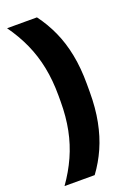

<svg xmlns="http://www.w3.org/2000/svg" viewBox="-153 -733 631 915"><g transform="rotate(-20 163.0 -276.0)"><path d="M128.5 -290.5Q128.5 -367.5 115.2 -433.8Q102 -500 75.2 -559.5Q48.5 -619 8 -675.5H159.5Q196.5 -626 222.2 -569Q248 -512 261.2 -444.5Q274.5 -377 274.5 -296V-255Q274.5 -174 261.2 -106.2Q248 -38.5 222.8 18.5Q197.5 75.5 161 125H8Q48.5 68 75.2 8.5Q102 -51 115.2 -117.2Q128.5 -183.5 128.5 -260.5Z"/></g></svg>

Font: Anek Telugu
Style: Bold
Weight: 700
Designer: Omkar Bhoir (Telugu), Yesha Goshar (Latin)
Foundry: Ek Type
Version: Version 1.003